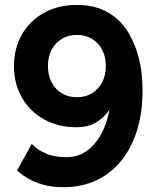

<svg xmlns="http://www.w3.org/2000/svg" viewBox="-20 -755 642 787"><path d="M239.3 12.2Q316.4 12.2 376.7 -16.7Q437 -45.7 478.9 -98.4Q520.8 -151.1 542.5 -223.5Q564.2 -295.9 564.2 -382.8Q564.2 -445.1 554.6 -491.6Q544.9 -538.1 532.1 -568.8Q519.3 -599.6 509.6 -614.9Q500 -630.1 500 -630.1L385.7 -585Q385.7 -585 393.2 -573.6Q400.6 -562.3 410.6 -537.8Q420.7 -513.4 428.1 -475.1Q435.5 -436.8 435.5 -382.8Q435.5 -331.5 424 -283Q412.4 -234.4 389.2 -195.6Q366 -156.7 331.8 -133.8Q297.6 -110.8 252.4 -110.8Q203.1 -110.8 171.5 -124.4Q139.9 -137.9 124.9 -151.5Q109.9 -165 109.9 -165L50 -56.2Q50 -56.2 62 -45.9Q74 -35.6 97.8 -22Q121.6 -8.3 157 2Q192.4 12.2 239.3 12.2ZM413.8 -484.1Q413.8 -446 398.7 -417.4Q383.5 -388.7 356.8 -372.6Q330.1 -356.4 295.2 -356.4Q260.3 -356.4 233.5 -372.6Q206.8 -388.7 191.7 -417.4Q176.5 -446 176.5 -484.1Q176.5 -522.2 191.7 -551Q206.8 -579.8 233.5 -595.8Q260.3 -611.8 295.2 -611.8Q330.1 -611.8 356.8 -595.8Q383.5 -579.8 398.7 -551Q413.8 -522.2 413.8 -484.1ZM541.3 -484.1Q541.3 -555.4 511.4 -612.1Q481.4 -668.7 426.4 -701.8Q371.3 -734.9 295.2 -734.9Q219.2 -734.9 161.1 -702.8Q103 -670.7 70.2 -614.3Q37.4 -557.9 37.4 -484.1Q37.4 -410.9 70.2 -354.2Q103 -297.6 161.1 -265.5Q219.2 -233.4 295.2 -233.4Q337.2 -233.4 368.2 -250Q399.2 -266.6 420.5 -294.3Q441.9 -322 455.1 -355.3Q468.3 -388.7 474 -422.2Q479.7 -455.8 479.7 -484.1Z"/></svg>

Font: Giphurs
Style: Regular
Weight: 400
Version: Version 2.010